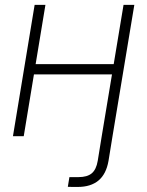

<svg xmlns="http://www.w3.org/2000/svg" viewBox="-20 -549 593 774"><path d="M293.5 204.6Q283.7 204.6 272.7 204.6Q261.7 204.6 253.4 204.1L259.8 165Q268.1 165 279.1 165Q290 165 296.4 165Q331.5 165 349.9 149.7Q368.2 134.3 374 99.1L390.1 0H433.6L417.5 99.1Q408.2 152.8 377 178.7Q345.7 204.6 293.5 204.6ZM452.1 -290.5 444.8 -249H105L111.8 -290.5ZM163.1 -529.3 75.7 0H32.2L119.6 -529.3ZM521.5 -529.3 433.6 0H390.1L478 -529.3Z"/></svg>

Font: Inter 24pt ExtraLight
Style: Italic
Weight: 250
Italic angle: -9.3988°
Version: Version 4.001;git-66647c0bb